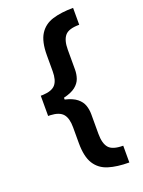

<svg xmlns="http://www.w3.org/2000/svg" viewBox="-167 -848 789 1060"><g transform="rotate(-20 227.5 -318.0)"><path d="M402.3 136.2Q331.5 136.2 281 120.6Q230.5 105 203.6 62.5Q176.8 20 176.8 -60.1V-152.8Q176.8 -206.1 155.5 -231Q134.3 -255.9 81.1 -258.3H68.8V-377.4H82Q134.8 -379.9 155.8 -404.5Q176.8 -429.2 176.8 -481.9V-575.7Q176.8 -655.8 203.6 -698.2Q230.5 -740.7 281 -756.3Q331.5 -772 402.3 -772V-672.9Q339.8 -672.9 317.9 -646.7Q295.9 -620.6 295.9 -565.4V-448.7Q295.9 -421.4 287.4 -396.7Q278.8 -372.1 254.9 -353Q231 -334 185.5 -323.2V-312.5Q231 -301.8 254.9 -282.5Q278.8 -263.2 287.4 -238.3Q295.9 -213.4 295.9 -186.5V-70.3Q295.9 -14.6 317.9 11.5Q339.8 37.6 402.3 37.6Z"/></g></svg>

Font: Inter Semi Bold
Style: Regular
Weight: 600
Designer: Rasmus Andersson
Foundry: rsms
Version: Version 4.000;git-e0f93cc